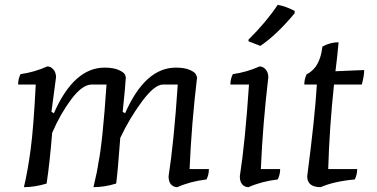

<svg xmlns="http://www.w3.org/2000/svg" viewBox="-20 -760 1561 795"><path d="M708 -480Q745 -480 767 -470Q789 -460 792 -450L796 -440Q773 -247 765 -60H845Q845 -37 835 -17Q768 -9 714 15Q699 15 688.5 4Q678 -7 678 -30Q700 -170 716 -410H655Q620 -410 568 -340Q516 -270 478 -189Q467 -42 461 0Q412 15 367 15Q383 -52 387 -83Q405 -170 421 -410H360Q321 -410 275.5 -349.5Q230 -289 196 -210Q186 -86 173 0Q124 15 79 15Q95 -52 107 -142Q119 -232 128 -410H55Q55 -433 65 -453Q122 -461 176 -485Q190 -485 201 -472.5Q212 -460 212 -440L193 -297L203 -291Q286 -480 413 -480Q450 -480 472 -470Q494 -460 498 -450L501 -440Q500 -413 488 -297L498 -291Q581 -480 708 -480Z M934 -410Q934 -433 944 -453Q1001 -461 1055 -485Q1069 -485 1080 -472.5Q1091 -460 1091 -440Q1068 -245 1060 -60H1140Q1140 -37 1130 -17Q1063 -9 1009 15Q994 15 983.5 4Q973 -7 973 -30Q995 -170 1011 -410ZM1130 -740Q1163 -734 1200 -715V-705Q1126 -616 1058 -570L1009 -589V-596Q1081 -667 1130 -740Z M1488 -470Q1488 -446 1478 -410H1363Q1344 -231 1339 -60H1459Q1459 -37 1449 -17Q1362 -9 1308 15Q1252 15 1252 -30Q1284 -274 1292 -410H1240Q1240 -433 1250 -453Q1252 -454 1255.5 -455.5Q1259 -457 1269 -465Q1279 -473 1287 -484Q1309 -515 1315 -567Q1347 -585 1382 -585Q1377 -528 1369 -465Z"/></svg>

Font: Kotta One
Style: Regular
Weight: 400
Designer: Ania Kruk
Foundry: Ania Kruk
Version: Version 1.001